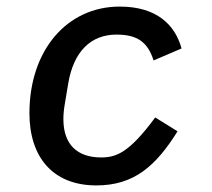

<svg xmlns="http://www.w3.org/2000/svg" viewBox="-20 -548 640 580"><path d="M271 12.1C384.2 12.1 450.3 -45.5 516.3 -151.3L448.9 -193.2C369.7 -85.6 330.3 -72.4 285.5 -72.4C213.4 -72.4 171.5 -111.5 171.5 -187.9C171.5 -202.1 172.6 -215.9 176.1 -235.8L186.1 -295.8C202.1 -391.7 253.9 -443.5 331.7 -443.5C393.5 -443.5 426.1 -421.9 443.9 -365.4L528.4 -401.6C508.9 -473 453.5 -528.1 341.6 -528.1C182.2 -528.1 68.9 -396 68.9 -206C68.9 -73.9 139.2 12.1 271 12.1Z"/></svg>

Font: Margiela Mono Italic Medium It
Style: Regular
Weight: 500
Designer: Mike Abbink, Paul van der Laan, Pieter van Rosmalen
Foundry: Bold Monday
Version: Version 2.003 2021